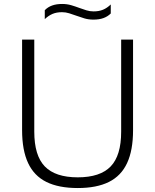

<svg xmlns="http://www.w3.org/2000/svg" viewBox="-20 -940 783 969"><path d="M372.5 9Q276 9 214 -21.8Q152 -52.5 121.8 -117.2Q91.5 -182 91.5 -282.5V-740H153V-275.5Q153 -155 206.2 -100Q259.5 -45 372.5 -45Q485.5 -45 538.5 -100Q591.5 -155 591.5 -275.5V-740H651.5V-282.5Q651.5 -182 621.5 -117.2Q591.5 -52.5 529.8 -21.8Q468 9 372.5 9ZM451.5 -841Q427 -841 406 -847.2Q385 -853.5 364.5 -861Q346.5 -867.5 329 -873Q311.5 -878.5 293 -878.5Q265.5 -878.5 245 -869.8Q224.5 -861 206 -843.5V-888.5Q221.5 -904.5 243 -912.2Q264.5 -920 293.5 -920Q318 -920 339.2 -913.8Q360.5 -907.5 380.5 -900Q398.5 -893.5 416 -888Q433.5 -882.5 452 -882.5Q479.5 -882.5 500 -891Q520.5 -899.5 539 -917.5V-872Q523.5 -856.5 502.2 -848.8Q481 -841 451.5 -841Z"/></svg>

Font: Encode Sans SemiExpanded Light
Style: Regular
Weight: 300
Width: 6
Designer: Multiple Designers
Foundry: Impallari Type
Version: Version 3.002